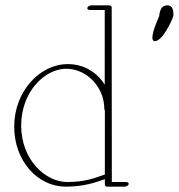

<svg xmlns="http://www.w3.org/2000/svg" viewBox="-20 -697 676 726"><path d="M582 -636.2C582 -635.3 556.2 -581.1 556.2 -555.2C556.2 -546.9 558.6 -541.5 565.4 -541.5C594.2 -541.5 627.9 -615.2 633.8 -631.8C634.8 -634.8 635.7 -637.2 635.7 -640.1C635.7 -640.6 635.7 -641 635.7 -641.5C635.7 -652.9 635.3 -676.8 612.8 -676.8C591.3 -676.8 586.9 -658.7 585.4 -654.3C583.5 -648.4 582 -642.1 582 -636.2ZM466.8 -2C466.8 -5.9 462.4 -8.8 456.5 -8.8H402.8V-35.2L402.3 -669.9C402.3 -673.8 397.5 -676.8 392.1 -676.8H326.2C319.3 -676.8 312.5 -672.9 310.5 -668C308.6 -663.1 313 -659.2 319.8 -659.2H376V-376.5C348.1 -422.4 298.3 -454.6 236.8 -454.6C128.9 -454.6 33.7 -350.1 33.7 -218.3C33.7 -86.4 124.5 8.8 228 8.8C297.4 8.8 339.8 -6.8 376.5 -19.5V2C376.5 5.4 380.4 8.8 386.2 8.8H450.2C457 8.8 466.8 4.4 466.8 -2ZM376.5 -280.3V-37.1C336.4 -23.4 302.2 -8.8 234.4 -8.8C151.4 -8.8 60.1 -93.3 60.1 -222.2C60.1 -252.9 65.4 -282.2 74.7 -308.1C104.5 -390.1 171.4 -437 230.5 -437C307.1 -437 374.5 -369.1 374.5 -284.2C374.5 -282.7 375.5 -281.2 376.5 -280.3Z"/></svg>

Font: WireWyrm
Style: Light
Weight: 200
Version: Version 001.000